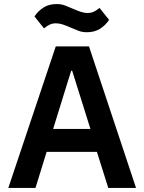

<svg xmlns="http://www.w3.org/2000/svg" viewBox="-20 -927 712 947"><path d="M514 0 458 -178H210L155 0H21L255 -698H419L651 0ZM336 -578H331L242 -291H426ZM409 -768Q386 -768 367.5 -775Q349 -782 331 -790Q308 -800 290.5 -806Q273 -812 256 -812Q239 -812 226 -806Q213 -800 197 -787L150 -846Q167 -872 194 -889.5Q221 -907 259 -907Q282 -907 300.5 -900Q319 -893 337 -885Q360 -875 377.5 -869Q395 -863 412 -863Q429 -863 442 -869Q455 -875 471 -888L518 -829Q501 -803 474 -785.5Q447 -768 409 -768Z"/></svg>

Font: IBM Plex Sans Devanagari SemiBold
Style: Regular
Weight: 600
Designer: Mike Abbink, Paul van der Laan, Pieter van Rosmalen, Erin McLaughlin
Foundry: Bold Monday
Version: Version 1.1